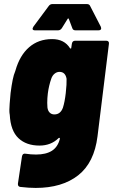

<svg xmlns="http://www.w3.org/2000/svg" viewBox="-20 -720 555 943"><path d="M349 -520H502Q509 -520 512.5 -516Q516 -512 515 -505L459 -51Q443 79 364 141Q285 203 155 203Q122 203 79 198Q67 196 68 182L88 48Q91 32 106 35Q131 39 157 39Q206 39 235 20.5Q264 2 274 -38Q275 -42 272 -43Q269 -44 267 -41Q230 -5 174 -5Q109 -5 70.5 -41.5Q32 -78 28 -156Q27 -158 27 -162Q26 -167 26 -181Q26 -200 32 -263Q42 -342 54 -368L56 -374Q77 -448 123 -488Q169 -528 236 -528Q296 -528 324 -483Q326 -481 328 -481.5Q330 -482 330 -485L333 -505Q334 -512 338 -516Q342 -520 349 -520ZM289 -191Q298 -219 303 -263Q308 -308 307 -333Q301 -367 272 -367Q259 -367 248 -358Q237 -349 232 -334Q220 -300 215 -262Q212 -238 212 -215Q212 -199 213 -192Q215 -176 224 -167Q233 -158 247 -158Q277 -158 289 -191ZM140 -579Q140 -581 144 -589L219 -690Q226 -700 237 -700H407Q419 -700 423 -690L475 -589Q477 -583 477 -581Q477 -571 463 -571H351Q338 -571 335 -582L318 -627Q315 -632 312 -627L284 -582Q277 -571 265 -571H152Q140 -571 140 -579Z"/></svg>

Font: Barlow Semi Condensed Black
Style: Italic
Weight: 900
Width: 4
Italic angle: -7°
Designer: Jeremy Tribby
Foundry: Tribby Type
Version: Version 1.408